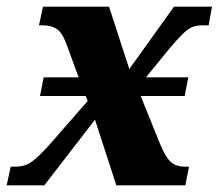

<svg xmlns="http://www.w3.org/2000/svg" viewBox="-41 -556 656 576"><path d="M-21 0 -9 -56H3Q21 -56 34.5 -60.5Q48 -65 64 -78.5Q80 -92 104 -118L222 -253L216 -268H79L90 -324H195L159 -422Q146 -458 129.5 -469Q113 -480 87 -480H76L88 -536H286L347 -349L481 -536H595L585 -480H565Q547 -480 534 -474Q521 -468 506 -453Q491 -438 467 -410L397 -324H524L513 -268H381L438 -127Q455 -85 471 -70.5Q487 -56 514 -56H526L515 0H308L244 -197L92 0Z"/></svg>

Font: Noto Serif SemiCondensed ExtraBold
Style: Italic
Weight: 800
Width: 4
Italic angle: -12°
Designer: Monotype Design Team
Foundry: Monotype Imaging Inc.
Version: Version 2.014; ttfautohint (v1.8.4.7-5d5b)